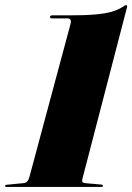

<svg xmlns="http://www.w3.org/2000/svg" viewBox="-47 -736 521 756"><path d="M158 -663.5Q150 -663.5 150 -669.5Q150 -675.5 158 -675.5H223.5Q287 -675.5 327.8 -679Q368.5 -682.5 394.2 -690.2Q420 -698 438 -710Q446.5 -716 449 -716Q455.5 -716 453 -707L277.5 -32Q276 -26 276.8 -21Q277.5 -16 293 -14.5L349.5 -9.5Q358.5 -9 358.5 -4.5Q358.5 0 350.5 0H-21Q-27 0 -27 -4Q-27 -8 -20.5 -8.5L46.5 -15Q62.5 -16.5 68.5 -38L230.5 -641Q236.5 -663.5 218.5 -663.5Z"/></svg>

Font: Fraunces 144pt Black
Style: Italic
Weight: 900
Italic angle: -16°
Version: Version 1.000;[0bf87f6ff]